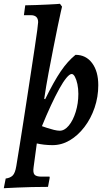

<svg xmlns="http://www.w3.org/2000/svg" viewBox="-68 -756 564 1012"><path d="M18 119Q18 119 23 88Q28 57 36.5 5Q45 -47 55 -112.5Q65 -178 76 -248.5Q87 -319 97 -386Q107 -453 115.5 -508Q124 -563 128.5 -598Q133 -633 133 -639Q133 -676 94 -676H58L65 -728Q92 -728 123.5 -729.5Q155 -731 183.5 -732Q212 -733 230 -734.5Q248 -736 248 -736L259 -721Q259 -721 252.5 -693Q246 -665 236 -616Q226 -567 213.5 -504Q201 -441 188 -372Q175 -303 165 -235L170 -233Q216 -327 252.5 -380.5Q289 -434 330 -467Q385 -467 417.5 -423.5Q450 -380 450 -307Q450 -245 430.5 -188Q411 -131 377 -86.5Q343 -42 300 -16.5Q257 9 209 9Q186 9 164.5 6.5Q143 4 126 0L109 126Q105 154 114 164.5Q123 175 151 175H193Q193 176 193.5 177.5Q194 179 194 181L185 229Q141 229 99.5 230Q58 231 25 232.5Q-8 234 -28 235Q-48 236 -48 236L-38 185Q-14 182 -1 169Q12 156 18 119ZM310 -366Q299 -366 282 -345.5Q265 -325 244.5 -288Q224 -251 200.5 -200.5Q177 -150 153 -91Q164 -87 181 -81.5Q198 -76 216 -71.5Q234 -67 247 -67Q272 -67 294.5 -94Q317 -121 331 -166Q345 -211 345 -261Q345 -289 340 -312.5Q335 -336 327 -351Q319 -366 310 -366Z"/></svg>

Font: Alegreya SemiBold
Style: Italic
Weight: 600
Italic angle: -7°
Designer: Juan Pablo del Peral
Foundry: Huerta Tipografica
Version: Version 2.009